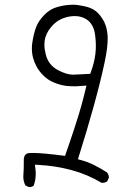

<svg xmlns="http://www.w3.org/2000/svg" viewBox="-20 -755 540 800"><path d="M284.7 -443.8Q257.8 -443.8 222.2 -462.4Q182.1 -483.4 170.9 -527.3Q165 -550.3 165 -567.9Q165 -585.4 168.9 -599.1Q177.7 -627.9 202.6 -652.8Q228 -678.2 268.6 -686Q280.8 -688 292 -688Q318.8 -688 339.8 -674.8Q370.6 -655.3 376.5 -607.9Q379.4 -584.5 379.4 -565.2Q379.4 -545.9 377.4 -529.8Q373 -494.1 358.9 -455.6L356 -447.3Q293.5 -443.8 284.7 -443.8ZM79.1 -88.9V-75.7Q79.1 -51.8 78.1 -37.4Q77.1 -22.9 77.1 -19.5Q77.1 1 85.9 17.6L99.1 23.9Q100.6 24.4 103.8 24.4Q106.9 24.4 111.3 23.2Q115.7 22 120.1 19Q128.9 -3.9 128.9 -30.8Q128.9 -41.5 127.4 -52.7L125.5 -68.8L141.6 -67.9Q212.9 -64 279.3 -45.9Q344.7 -28.3 403.3 6.8Q404.3 6.8 405.8 6.8Q417.5 6.8 426.3 1L433.1 -13.2Q433.6 -14.2 433.6 -15.1Q433.6 -27.3 425.8 -36.6Q399.9 -53.2 372.8 -66.9Q345.7 -80.6 317.9 -87.9L304.7 -91.3Q383.3 -340.8 416.5 -498Q428.7 -556.2 428.7 -593.8Q428.7 -623.5 420.4 -648.4Q415 -665 406.2 -677.7Q389.2 -704.1 368.7 -715.8Q348.1 -727.5 310.5 -732.9Q296.4 -735.4 286.9 -735.4Q277.3 -735.4 272.5 -734.9Q252.4 -733.9 235.4 -730Q218.3 -726.1 206.5 -721.7Q183.6 -711.9 166.5 -694.8Q140.1 -668.5 130.1 -641.1Q120.1 -613.8 114.7 -577.6Q112.8 -565.4 112.8 -553.2Q112.8 -531.2 118.4 -512Q124 -492.7 132.3 -478Q143.1 -458 159.7 -441.4Q179.2 -421.9 203.6 -411.6Q233.9 -398.9 261.7 -396.5Q274.9 -395.5 282.5 -395.5Q290 -395.5 298.3 -395.5Q306.6 -395.5 340.3 -398.4Q328.1 -347.2 318.8 -314Q299.3 -244.1 251 -105.5Q157.7 -117.7 118.7 -117.7Q97.7 -117.7 92.3 -115.2Q88.9 -113.3 86.4 -110.8Q79.1 -103.5 79.1 -88.9Z"/></svg>

Font: NaikaiFont
Style: ExtraLight
Weight: 200
Version: Version 1.89